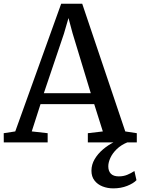

<svg xmlns="http://www.w3.org/2000/svg" viewBox="-27 -769 759 1037"><path d="M55.4 -59.2 303.5 -749H417L649.6 -59.1L711.9 -49.6V0H447.4V-49.6L528.4 -59.1L481.8 -206.7H191.9L144.5 -59.3L230.4 -49.6V0H-6.6L-6.9 -49.6ZM463.3 -265.7 365.1 -588.9 342.9 -671.5 318.2 -586.7 209.8 -265.7ZM584.5 248.4Q553.9 248.4 526.9 237.9Q500 227.4 483.5 206.1Q466.9 184.8 466.9 153.2Q466.9 120.2 484.1 90.9Q501.3 61.6 529.1 38Q556.8 14.4 587.7 -1L619.4 -5L663 -1Q627.5 13.3 604.2 35.8Q580.8 58.4 569.4 83.2Q557.9 107.9 557.9 129.1Q557.9 154.7 571.7 169.1Q585.6 183.6 614.8 183.6Q639.6 183.6 660.3 175.1Q680.9 166.7 698.9 154.5L710.1 204.1Q693.9 221.4 660 234.9Q626.1 248.4 584.5 248.4Z"/></svg>

Font: Merriweather Light
Style: Regular
Weight: 300
Designer: Eben Sorkin
Foundry: Eben Sorkin
Version: Version 2.100